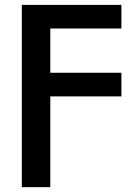

<svg xmlns="http://www.w3.org/2000/svg" viewBox="-20 -566 576 790"><path d="M69.8 204.1V-545.9H479.5V-448.7H187V-266.6H479.5V-169.4H187V204.1Z"/></svg>

Font: Inter Cardless
Style: Medium
Weight: 500
Designer: Rasmus Andersson
Foundry: rsms
Version: Version 4.001;git-9221beed3